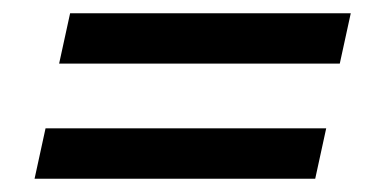

<svg xmlns="http://www.w3.org/2000/svg" viewBox="-20 -393 567 290"><path d="M509.8 -373 493.2 -296.9H69.3L85.9 -373ZM472.7 -199.2 456.1 -123H32.2L48.8 -199.2Z"/></svg>

Font: Crimson Pro ExtraLight SemiBold
Style: Italic
Weight: 600
Italic angle: -12°
Version: Version 1.002